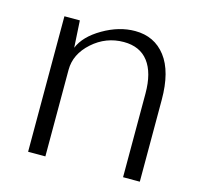

<svg xmlns="http://www.w3.org/2000/svg" viewBox="-84 -621 730 709"><g transform="rotate(15 281.0 -266.5)"><path d="M445 0V-320Q445 -399 413 -441Q381 -483 319 -483Q251 -483 199.5 -437Q148 -391 148 -331V0H82V-518H141L147 -415Q166 -462 227 -497.5Q288 -533 349 -533Q423 -533 466 -477Q509 -421 509 -313V0Z"/></g></svg>

Font: Afta sans
Style: Regular
Weight: 400
Designer: par.qink
Foundry: Oriol Esparraguera Font
Version: Version 1.000